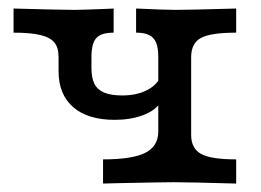

<svg xmlns="http://www.w3.org/2000/svg" viewBox="-20 -435 618 455"><path d="M355.1 -123.4V-299.5Q355.1 -321.3 350 -333.8Q344.9 -346.3 333.5 -351.9Q322.2 -357.6 302.5 -357.6V-414.8Q371.5 -411.6 395.8 -411.6Q427.8 -411.6 539.7 -414.8V-357.6Q479.4 -357.6 456.2 -345.1Q433 -332.6 433 -299.5V-115.3Q433 -83.1 456.6 -70.2Q480.1 -57.3 539.7 -57.3V0Q427.5 -3.2 391.6 -3.2Q366.5 -3.2 253.2 -0.8L224.2 0V-57.3Q293.8 -57.3 324.4 -72.9Q355.1 -88.5 355.1 -123.4ZM118.8 -266.3V-299.5Q118.8 -322.1 108.9 -334.2Q99.1 -346.3 76 -351.9Q52.8 -357.6 12.1 -357.6V-414.8Q124.5 -411.6 156.7 -411.6Q171.8 -411.6 233.5 -414L249.3 -414.8V-357.6Q219.5 -357.6 208.1 -344.7Q196.7 -331.8 196.7 -299.5V-274.2Q196.7 -250.6 203.8 -236.4Q210.9 -222.2 227 -215.5Q243.1 -208.8 269.7 -208.8Q301.5 -208.8 325.2 -219.8Q348.9 -230.9 359.1 -250.1V-190.4Q347.1 -172.7 318.2 -161.8Q289.2 -151 252 -151Q188 -151 153.4 -181.1Q118.8 -211.2 118.8 -266.3Z"/></svg>

Font: Playfair Micro SmCond SmLight
Style: Regular
Weight: 360
Width: 4
Designer: Claus Eggers Sørensen
Foundry: Claus Eggers Sørensen
Version: Version 2.100;Glyphs 3.2 (3219)